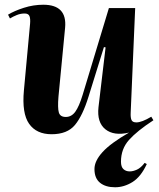

<svg xmlns="http://www.w3.org/2000/svg" viewBox="-20 -552 673 811"><path d="M14 -490Q40 -506 80.5 -519Q121 -532 163 -532Q264 -532 255 -435L227 -144Q223 -96 228.5 -77Q234 -58 258 -58Q282 -58 298 -80Q314 -102 329 -151L440 -518H551L532 -76Q531 -55 535.5 -45Q540 -35 556 -35Q579 -35 619 -59L628 -44Q559 1 525 39Q491 77 491 131Q491 153 501.5 162.5Q512 172 528 172Q542 172 558.5 164.5Q575 157 591 136L600 141Q575 195 539.5 217Q504 239 466 239Q426 239 402.5 220Q379 201 379 162Q379 128 413 90.5Q447 53 525 8Q461 23 425 -6Q389 -35 396 -99L426 -352L419 -353L354 -144Q329 -63 296.5 -24Q264 15 198 15Q134 15 103 -29Q72 -73 81 -170L107 -451Q109 -473 104.5 -484Q100 -495 84 -495Q67 -495 51 -488.5Q35 -482 22 -474Z"/></svg>

Font: Literata 72pt
Style: Bold Italic
Weight: 700
Italic angle: -2°
Designer: Latin by Veronika Burian and Jose Scaglione. Greek by Irene Vlachou. Cyrillic by Vera Evstafieva
Foundry: TypeTogether
Version: Version 3.002